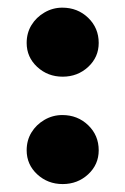

<svg xmlns="http://www.w3.org/2000/svg" viewBox="-20 -459 318 489"><path d="M139.6 9.8Q101.6 9.8 74.7 -15.1Q47.9 -40 47.9 -76.2Q47.9 -101.6 60.1 -121.6Q72.3 -141.6 93.3 -153.8Q114.3 -166 138.7 -166Q177.7 -166 204.6 -140.1Q231.4 -114.3 231.4 -76.2Q231.4 -40 204.6 -15.1Q177.7 9.8 139.6 9.8ZM139.6 -263.7Q101.6 -263.7 74.7 -288.6Q47.9 -313.5 47.9 -349.6Q47.9 -375 60.1 -395Q72.3 -415 93.3 -427.2Q114.3 -439.5 138.7 -439.5Q177.7 -439.5 204.6 -413.6Q231.4 -387.7 231.4 -349.6Q231.4 -313.5 204.6 -288.6Q177.7 -263.7 139.6 -263.7Z"/></svg>

Font: Crimson Pro
Style: Bold
Weight: 700
Designer: Jacques Le Bailly
Foundry: Baron von Fonthausen
Version: Version 1.003